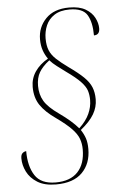

<svg xmlns="http://www.w3.org/2000/svg" viewBox="-59 -798 619 955"><g transform="rotate(-5 251.0 -320.5)"><path d="M182 115Q125 115 89.5 93Q54 71 37.5 38Q21 5 21 -29Q21 -47 29 -54.5Q37 -62 48 -63Q48 13 78 59Q108 105 181 105Q254 105 291.5 65Q329 25 329 -47Q329 -76 320 -100.5Q311 -125 285.5 -151.5Q260 -178 211 -213Q159 -249 133.5 -286.5Q108 -324 108 -378Q108 -420 131 -454Q154 -488 196 -512Q182 -531 173.5 -555.5Q165 -580 165 -611Q165 -671 206 -713.5Q247 -756 323 -756Q374 -756 404.5 -738Q435 -720 449 -693Q463 -666 463 -640Q463 -607 434 -607Q434 -673 412 -709.5Q390 -746 324 -746Q277 -746 248 -727Q219 -708 206 -677.5Q193 -647 193 -613Q193 -577 203 -553Q213 -529 235.5 -508Q258 -487 294 -461Q342 -427 368 -401.5Q394 -376 404.5 -350Q415 -324 415 -290Q415 -251 394.5 -216Q374 -181 328 -144Q343 -121 350 -99.5Q357 -78 357 -47Q357 26 313 70.5Q269 115 182 115ZM321 -153Q356 -186 371.5 -220Q387 -254 387 -289Q387 -314 380.5 -335Q374 -356 351 -380.5Q328 -405 280 -439Q257 -456 236.5 -471.5Q216 -487 202 -503Q167 -476 151 -448.5Q135 -421 135 -381Q135 -338 154.5 -305Q174 -272 227 -235Q289 -191 321 -153Z"/></g></svg>

Font: Noto Serif Display SemiCondensed Thin
Style: Italic
Weight: 100
Width: 4
Italic angle: -12°
Designer: Monotype Design Team
Foundry: Monotype Imaging Inc.
Version: Version 2.009